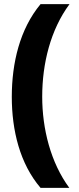

<svg xmlns="http://www.w3.org/2000/svg" viewBox="-20 -750 384 928"><path d="M37 -282C37 -120 76 41 176 158H315C225 36 184 -127 184 -283C184 -442 224 -606 316 -730H176C76 -610 37 -446 37 -282Z"/></svg>

Font: Noto Sans Thai Looped UI Narrow ExtraBold
Style: Regular
Weight: 800
Width: 4
Designer: Cadson Demak Team
Foundry: Cadson Demak Co., Ltd.
Version: Version 1.000